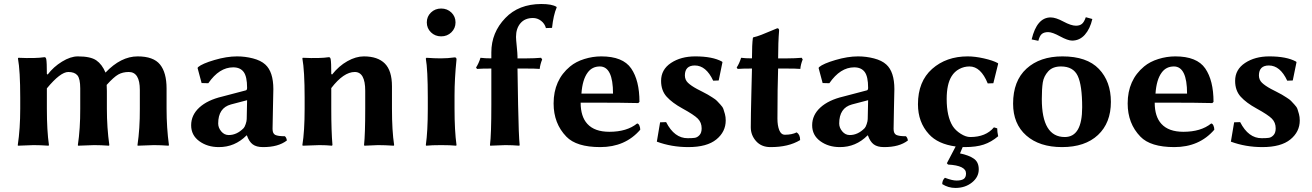

<svg xmlns="http://www.w3.org/2000/svg" viewBox="-20 -718 6491 950"><path d="M215.8 -349.1Q244.6 -387.2 286.9 -413.1Q329.1 -439 365.2 -439Q428.2 -439 456.5 -419.4Q484.9 -399.9 502 -358.9Q578.1 -439 661.1 -439Q739.3 -439 771.7 -398.9Q804.2 -358.9 804.2 -279.8V-180.2Q804.2 -85.9 815.9 0L814 2.9Q774.9 0 741.2 0L661.1 2.9L660.2 0Q672.4 -81.1 671.9 -180.2V-272.9Q671.9 -361.8 617.2 -361.8Q587.4 -361.8 565.2 -349.4Q543 -336.9 507.8 -297.9Q508.8 -285.6 508.8 -268.1V-180.2Q508.8 -85.9 521 0L519 2.9Q480 0 445.8 0L366.2 2.9L365.2 0Q377.4 -81.1 377 -180.2V-280.8Q377 -328.6 363 -345.2Q349.1 -361.8 317.9 -361.8Q278.8 -361.8 211.9 -280.8V-180.2Q211.9 -71.3 222.2 0L220.2 2.9Q180.2 0 146 0L68.8 2.9L67.9 0Q80.1 -81.1 80.1 -180.2V-234.9Q80.1 -367.7 68.8 -429.2L70.8 -432.1Q155.8 -428.2 200.2 -435.1Q207 -435.1 209 -424.8Q211.9 -409.2 211.9 -352.1Z M1202.6 -222.2 1122.6 -201.2Q1059.6 -184.1 1059.6 -106.9Q1059.6 -85.9 1074.7 -67.9Q1089.8 -49.8 1111.8 -49.8Q1151.9 -49.8 1185.5 -84Q1190.4 -88.9 1195.6 -104Q1200.7 -119.1 1200.7 -128.9ZM1328.6 -80.1Q1328.6 -57.1 1342 -50.5Q1355.5 -43.9 1389.6 -43.9Q1397.5 -37.1 1399.4 -22.9Q1356.4 10.3 1280.8 9.8Q1248.5 9.8 1230.5 -3.7Q1212.4 -17.1 1201.7 -47.9H1199.7Q1141.6 10.3 1062.5 9.8Q1006.3 9.8 966.1 -19.5Q925.8 -48.8 925.8 -98.1Q925.8 -148.9 966.3 -186Q1006.8 -223.1 1079.6 -240.2L1196.8 -271Q1202.6 -272.9 1202.6 -283.2Q1202.6 -339.4 1185.5 -362.1Q1168.5 -384.8 1133.8 -384.8Q1064.9 -384.8 1010.7 -306.2L977.5 -307.1L957.5 -381.8L960.4 -386.2Q980.5 -403.3 1041 -421.1Q1101.6 -439 1152.8 -439Q1192.9 -439 1231.7 -429Q1270.5 -418.9 1292.5 -398.9Q1332.5 -362.8 1332.5 -276.9Q1332.5 -273.9 1330.6 -185.5Q1328.6 -97.2 1328.6 -80.1Z M1919.4 -180.2Q1919.4 -70.3 1930.2 0L1928.2 2.9Q1884.3 0 1850.1 0Q1850.1 0 1783.2 2.9L1781.2 0Q1787.1 -53.2 1787.1 -180.2V-269Q1787.1 -361.8 1735.4 -361.8Q1680.2 -361.8 1619.1 -282.2V-180.2Q1619.1 -68.4 1625 0L1622.1 2.9Q1594.2 0 1560.1 0Q1560.1 0 1478 2.9L1476.1 0Q1487.3 -68.8 1487.3 -180.2V-234.9Q1487.3 -367.7 1476.1 -429.2L1478 -432.1Q1563 -428.2 1607.4 -435.1Q1614.3 -435.1 1616.2 -424.8Q1619.1 -409.2 1619.1 -352.1L1623 -349.1Q1657.2 -392.1 1699.2 -415.5Q1741.2 -439 1780.3 -439Q1849.1 -439 1884.3 -403.6Q1919.4 -368.2 1919.4 -291Z M2112.3 -558.1Q2091.8 -578.1 2091.8 -607.2Q2091.8 -636.2 2112.3 -656Q2132.8 -675.8 2162.8 -675.8Q2192.9 -675.8 2213.4 -656Q2233.9 -636.2 2233.9 -607.2Q2233.9 -578.1 2213.4 -558.1Q2192.9 -538.1 2162.8 -538.1Q2132.8 -538.1 2112.3 -558.1ZM2096.7 -234.9Q2096.7 -374 2086.9 -428.2L2089.8 -432.1Q2130.9 -429.2 2160.6 -429.2Q2195.8 -429.2 2230 -434.1Q2238.8 -434.1 2238.8 -423.8Q2229 -328.6 2229 -246.1V-180.2Q2229 -71.3 2238.8 0L2236.8 2.9Q2209 0 2162.6 0Q2115.7 0 2088.9 2.9L2086.9 0Q2096.7 -67.9 2096.7 -180.2Z M2540.5 -378.9 2543.5 -200.2Q2546.4 -44.4 2551.3 0L2549.3 2.9Q2514.2 0 2480.5 0Q2480.5 0 2405.3 2.9L2404.3 0Q2411.1 -50.8 2411.1 -200.2V-378.9Q2364.3 -378.9 2340.3 -377L2335.4 -383.8Q2348.6 -403.8 2357.4 -432.1Q2379.4 -429.2 2411.1 -429.2V-459Q2411.1 -557.1 2480.5 -628.9Q2546.4 -697.8 2658.2 -698.2Q2711.4 -698.2 2733.4 -684.1L2734.4 -681.2Q2718.3 -644 2711.4 -580.1L2681.2 -579.1Q2675.3 -601.1 2657.2 -615Q2639.2 -628.9 2617.2 -628.9Q2577.1 -628.9 2555.2 -603Q2533.2 -577.1 2533.2 -535.2Q2533.2 -523.9 2536.9 -488Q2540.5 -452.1 2540.5 -439V-429.2H2587.4Q2622.6 -429.2 2657.2 -432.1L2662.6 -423.8Q2652.8 -399.9 2650.4 -377Q2630.4 -378.9 2578.1 -378.9Z M2856.9 -254.9H3013.2Q3013.2 -388.7 2948.2 -389.2Q2909.7 -389.2 2887.7 -358.9Q2861.8 -324.2 2856.9 -254.9ZM3132.3 -106.9Q3139.2 -106.9 3143.6 -96.9Q3147.9 -86.9 3147.9 -76.2Q3073.7 9.8 2950.2 9.8Q2832 9.8 2782.2 -42Q2719.2 -106.9 2719.2 -206.1Q2719.2 -321.8 2800.8 -389.2Q2829.6 -413.1 2871.1 -426Q2912.6 -439 2955.1 -439Q3062 -439 3103 -379.4Q3144 -319.8 3144 -213.9L3138.2 -208Q3052.2 -210 2952.6 -210H2853Q2853 -141.1 2886.2 -105Q2921.9 -65.9 2995.1 -65.9Q3081.5 -65.9 3132.3 -106.9Z M3246.1 -112.8 3275.9 -113.8Q3316.9 -33.7 3382.8 -34.2Q3405.8 -34.2 3418.2 -36.1Q3430.7 -38.1 3441.2 -49.6Q3451.7 -61 3451.7 -83Q3451.7 -111.8 3432.9 -130.9Q3414.1 -149.9 3356.9 -181.2Q3306.2 -209 3278.6 -239.5Q3251 -270 3251 -317.9Q3251 -374 3300 -406.5Q3349.1 -439 3419.9 -439Q3505.9 -439 3552.7 -413.1L3554.7 -410.2L3536.1 -319.8L3508.8 -318.8Q3473.6 -394 3418 -394Q3369.1 -394 3368.7 -345.2Q3368.7 -323.2 3383.8 -308.6Q3398.9 -293.9 3428.7 -277.8Q3432.6 -275.9 3454.8 -264.4Q3477.1 -252.9 3481.9 -250Q3486.8 -247.1 3504.4 -236.1Q3522 -225.1 3527.3 -219Q3532.7 -212.9 3544.2 -200.9Q3555.7 -189 3559.3 -178.5Q3563 -168 3566.9 -153.6Q3570.8 -139.2 3570.8 -122.1Q3570.8 -65.9 3524.4 -28.1Q3478 9.8 3385.7 9.8Q3302.7 9.8 3230 -17.1Z M3700.7 -429.2Q3700.7 -498 3705.1 -529.8L3707 -533.2Q3725.1 -537.1 3747.1 -545.7Q3769 -554.2 3795.9 -565.7Q3822.8 -577.1 3825.7 -578.1Q3834.5 -578.1 3835 -567.9Q3830.1 -508.8 3830.1 -429.2H3877Q3912.1 -429.2 3946.8 -432.1L3951.7 -423.8Q3941.9 -399.9 3939.9 -377Q3919.9 -378.9 3867.7 -378.9H3830.1L3827.6 -272Q3826.7 -217.3 3826.7 -130.9Q3826.7 -96.7 3835.7 -74Q3844.7 -51.3 3863.8 -51.3Q3897.9 -51.3 3921.9 -63Q3939 -52.2 3939 -24.9Q3880.9 10.3 3792 9.8Q3747.1 9.8 3720.9 -19.8Q3694.8 -49.3 3694.8 -87.9Q3694.8 -141.1 3697.8 -261.2L3700.7 -378.9Q3653.8 -378.9 3629.9 -377L3625 -383.8Q3638.2 -403.8 3647 -432.1Q3668.5 -429.2 3700.7 -429.2Z M4275.4 -222.2 4195.3 -201.2Q4132.3 -184.1 4132.3 -106.9Q4132.3 -85.9 4147.5 -67.9Q4162.6 -49.8 4184.6 -49.8Q4224.6 -49.8 4258.3 -84Q4263.2 -88.9 4268.3 -104Q4273.4 -119.1 4273.4 -128.9ZM4401.4 -80.1Q4401.4 -57.1 4414.8 -50.5Q4428.2 -43.9 4462.4 -43.9Q4470.2 -37.1 4472.2 -22.9Q4429.2 10.3 4353.5 9.8Q4321.3 9.8 4303.2 -3.7Q4285.2 -17.1 4274.4 -47.9H4272.5Q4214.4 10.3 4135.3 9.8Q4079.1 9.8 4038.8 -19.5Q3998.5 -48.8 3998.5 -98.1Q3998.5 -148.9 4039.1 -186Q4079.6 -223.1 4152.3 -240.2L4269.5 -271Q4275.4 -272.9 4275.4 -283.2Q4275.4 -339.4 4258.3 -362.1Q4241.2 -384.8 4206.5 -384.8Q4137.7 -384.8 4083.5 -306.2L4050.3 -307.1L4030.3 -381.8L4033.2 -386.2Q4053.2 -403.3 4113.8 -421.1Q4174.3 -439 4225.6 -439Q4265.6 -439 4304.4 -429Q4343.3 -418.9 4365.2 -398.9Q4405.3 -362.8 4405.3 -276.9Q4405.3 -273.9 4403.3 -185.5Q4401.4 -97.2 4401.4 -80.1Z M4670.9 96.2 4665 89.8 4708.5 6.8Q4620.1 -5.4 4576.2 -54.2Q4522 -113.3 4522 -202.1Q4522 -314.9 4592 -377Q4662.1 -439 4768.1 -439Q4804.2 -439 4848.6 -429Q4893.1 -418.9 4917 -405.8L4918.9 -402.8L4895 -306.2L4867.2 -305.2Q4833 -389.2 4776.9 -389.2Q4750 -389.2 4726.3 -376.5Q4702.6 -363.8 4688.5 -340.8Q4664.1 -301.8 4664.1 -228Q4664.1 -142.1 4693.8 -94.2Q4708 -72.3 4733.4 -56.2Q4758.8 -40 4780.8 -40Q4857.9 -40 4897.9 -87.9L4914.1 -83Q4914.1 -65.9 4918.9 -43.9Q4884.8 -15.1 4847.4 -2.7Q4810.1 9.8 4753.9 9.8Q4750 9.8 4743.2 9.8L4730 41Q4772.9 49.8 4797.9 66.7Q4822.8 83.5 4822.8 120.1Q4822.8 158.2 4789.1 185.1Q4755.4 211.9 4707.5 211.9Q4671.9 211.9 4642.1 192.9Q4642.1 173.8 4655.3 161.6Q4692.9 175.8 4713.4 175.3Q4736.8 175.3 4748.3 167.5Q4759.8 159.7 4759.8 140.1Q4759.8 101.1 4670.9 96.2Z M5303.7 -590.8Q5321.8 -590.8 5332.8 -599.4Q5343.8 -607.9 5352.5 -632.8L5384.8 -624Q5373.5 -575.2 5347.7 -546.1Q5321.8 -517.1 5284.7 -517.1Q5263.7 -517.1 5225.1 -538.1Q5186.5 -559.1 5166.5 -559.1Q5145.5 -559.1 5134.5 -549.6Q5123.5 -540 5117.7 -516.1L5084.5 -522.9Q5110.4 -631.8 5178.7 -631.8Q5203.6 -631.8 5241.7 -611.3Q5279.8 -590.8 5303.7 -590.8ZM4992.7 -205.1Q4992.7 -317.9 5059.1 -378.4Q5125.5 -439 5236.8 -439Q5357.9 -439 5417.2 -377Q5476.6 -314.9 5476.6 -213.9Q5476.6 -109.9 5412.6 -50Q5348.6 9.8 5234.9 9.8Q5123 9.8 5057.9 -47.6Q4992.7 -105 4992.7 -205.1ZM5229.5 -389.2Q5188.5 -389.2 5166.5 -365Q5144.5 -340.8 5139.6 -309.8Q5134.8 -278.8 5134.8 -228Q5134.8 -40 5248.5 -40Q5334.5 -40 5334.5 -187Q5334.5 -295.9 5312.5 -342.5Q5290.5 -389.2 5229.5 -389.2Z M5697.3 -254.9H5853.5Q5853.5 -388.7 5788.6 -389.2Q5750 -389.2 5728 -358.9Q5702.1 -324.2 5697.3 -254.9ZM5972.7 -106.9Q5979.5 -106.9 5983.9 -96.9Q5988.3 -86.9 5988.3 -76.2Q5914.1 9.8 5790.5 9.8Q5672.4 9.8 5622.6 -42Q5559.6 -106.9 5559.6 -206.1Q5559.6 -321.8 5641.1 -389.2Q5669.9 -413.1 5711.4 -426Q5752.9 -439 5795.4 -439Q5902.3 -439 5943.4 -379.4Q5984.4 -319.8 5984.4 -213.9L5978.5 -208Q5892.6 -210 5793 -210H5693.4Q5693.4 -141.1 5726.6 -105Q5762.2 -65.9 5835.4 -65.9Q5921.9 -65.9 5972.7 -106.9Z M6086.4 -112.8 6116.2 -113.8Q6157.2 -33.7 6223.1 -34.2Q6246.1 -34.2 6258.5 -36.1Q6271 -38.1 6281.5 -49.6Q6292 -61 6292 -83Q6292 -111.8 6273.2 -130.9Q6254.4 -149.9 6197.3 -181.2Q6146.5 -209 6118.9 -239.5Q6091.3 -270 6091.3 -317.9Q6091.3 -374 6140.4 -406.5Q6189.5 -439 6260.3 -439Q6346.2 -439 6393.1 -413.1L6395 -410.2L6376.5 -319.8L6349.1 -318.8Q6314 -394 6258.3 -394Q6209.5 -394 6209 -345.2Q6209 -323.2 6224.1 -308.6Q6239.3 -293.9 6269 -277.8Q6272.9 -275.9 6295.2 -264.4Q6317.4 -252.9 6322.3 -250Q6327.1 -247.1 6344.7 -236.1Q6362.3 -225.1 6367.7 -219Q6373 -212.9 6384.5 -200.9Q6396 -189 6399.7 -178.5Q6403.3 -168 6407.2 -153.6Q6411.1 -139.2 6411.1 -122.1Q6411.1 -65.9 6364.7 -28.1Q6318.4 9.8 6226.1 9.8Q6143.1 9.8 6070.3 -17.1Z"/></svg>

Font: Linux Biolinum O
Style: Bold
Weight: 700
Designer: Philipp H. Poll
Foundry: Philipp H. Poll
Version: Version 1.3.2